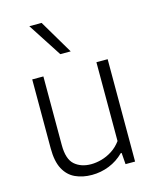

<svg xmlns="http://www.w3.org/2000/svg" viewBox="-121 -890 794 981"><g transform="rotate(-15 276.0 -399.5)"><path d="M243 9Q194 9 155.5 -8.8Q117 -26.5 95.2 -67.2Q73.5 -108 73.5 -176.5V-541.5H132.5V-178.5Q132.5 -103.5 166.2 -74.2Q200 -45 253 -45Q279.5 -45 308.5 -53Q337.5 -61 364.8 -78.5Q392 -96 413 -124.5V-541.5H472.5V0H422L417.5 -60.5H413Q378.5 -26 334.5 -8.5Q290.5 9 243 9ZM245.5 -629 129.5 -808H194.5L300.5 -629Z"/></g></svg>

Font: Encode Sans Condensed Thin Light
Style: Regular
Weight: 300
Version: Version 3.002